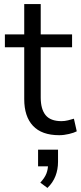

<svg xmlns="http://www.w3.org/2000/svg" viewBox="-20 -655 397 943"><path d="M271 9Q185 9 142 -37Q99 -83 99 -168V-423H4V-486H99V-635H180V-486H334V-423H180V-176Q180 -119 204 -89.5Q228 -60 282 -60Q298 -60 314 -64Q330 -68 343 -72L357 -10Q344 -3 319 3Q294 9 271 9ZM213 268 178 242Q200 218 208 197Q216 176 216 152L236 162H167V80H265V140Q265 177 252.5 209.5Q240 242 213 268Z"/></svg>

Font: Nunito Sans 12pt ExtraLight 12pt
Style: Regular
Weight: 400
Version: Version 3.101;gftools[0.9.27]